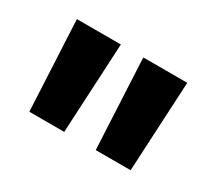

<svg xmlns="http://www.w3.org/2000/svg" viewBox="-65 -768 515 467"><g transform="rotate(30 193.0 -534.5)"><path d="M148.5 -408H50.5L38 -661H161.5ZM335 -408H237L224.5 -661H348Z"/></g></svg>

Font: Anek Bangla Medium SemiBold
Style: Regular
Weight: 600
Version: Version 1.003